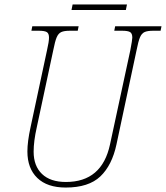

<svg xmlns="http://www.w3.org/2000/svg" viewBox="-20 -832 745 862"><path d="M103 -152Q103 -196 117 -260L191 -606Q200 -645 200 -663Q200 -682 190 -688Q180 -694 154 -694H121L125 -714H333L329 -694H294Q268 -694 255 -688Q242 -682 234.5 -664.5Q227 -647 219 -606L145 -260Q131 -198 131 -151Q131 -87 168.5 -51Q206 -15 276 -15Q438 -15 474 -184L565 -606Q574 -653 574 -663Q574 -682 564 -688Q554 -694 528 -694H493L497 -714H705L701 -694H668Q642 -694 629 -688Q616 -682 608.5 -664.5Q601 -647 593 -606L503 -184Q483 -90 430.5 -40Q378 10 275 10Q192 10 147.5 -33Q103 -76 103 -152ZM306 -812H550L545 -787H301Z"/></svg>

Font: Noto Serif NarrowThin
Style: Italic
Weight: 250
Width: 4
Italic angle: -12°
Designer: Monotype Design Team
Foundry: Monotype Imaging Inc.
Version: Version 1.001